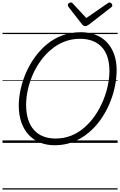

<svg xmlns="http://www.w3.org/2000/svg" viewBox="-20 -1149 966 1544"><path d="M420 19Q355 19 301.5 -2.5Q248 -24 210 -65.5Q172 -107 151.5 -166Q131 -225 131 -300Q131 -363 146 -431Q161 -499 189.5 -564.5Q218 -630 260.5 -689Q303 -748 358 -793.5Q413 -839 481.5 -864.5Q550 -890 630 -890Q696 -890 749.5 -869Q803 -848 840.5 -808Q878 -768 898 -711.5Q918 -655 918 -585Q918 -521 903.5 -451.5Q889 -382 860 -314Q831 -246 788.5 -186Q746 -126 690.5 -80Q635 -34 567.5 -7.5Q500 19 420 19ZM427 -35Q496 -35 554.5 -59Q613 -83 661 -125.5Q709 -168 746 -222.5Q783 -277 808.5 -338Q834 -399 847 -461Q860 -523 860 -579Q860 -642 844 -690.5Q828 -739 797.5 -771.5Q767 -804 723 -820.5Q679 -837 623 -837Q556 -837 497.5 -814Q439 -791 390.5 -750Q342 -709 304.5 -656.5Q267 -604 241.5 -544Q216 -484 203 -423Q190 -362 190 -306Q190 -240 206 -189.5Q222 -139 252.5 -104.5Q283 -70 327 -52.5Q371 -35 427 -35ZM860 -1129Q869 -1129 876 -1121.5Q883 -1114 883 -1107Q883 -1101 881 -1097.5Q879 -1094 874 -1090L696 -952Q686 -945 679 -942Q672 -939 664 -939Q657 -939 651.5 -942.5Q646 -946 640 -953L531 -1093Q529 -1097 527 -1101Q525 -1105 525 -1109Q525 -1118 534 -1123.5Q543 -1129 550 -1129Q557 -1129 560.5 -1126Q564 -1123 568 -1118L674 -1004L839 -1118Q847 -1123 851 -1126Q855 -1129 860 -1129ZM0 365H926V375H0ZM0 -20H926V0H0ZM0 -505H926V-500H0ZM0 -885H926V-875H0Z"/></svg>

Font: Playwrite DK Loopet Guides
Style: Regular
Weight: 400
Designer: Veronika Burian, José Scaglione
Foundry: TypeTogether
Version: Version 1.003